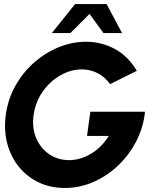

<svg xmlns="http://www.w3.org/2000/svg" viewBox="-20 -919 788 952"><path d="M302 13Q229 13 170.2 -15.5Q111.5 -44 71.8 -94.2Q32 -144.5 15.2 -210.2Q-1.5 -276 9 -351Q20 -430.5 58 -496.8Q96 -563 151.8 -611.2Q207.5 -659.5 273.5 -685.8Q339.5 -712 407 -712Q480.5 -712 547 -677.5Q613.5 -643 658.5 -568L526 -502Q499 -539 462.5 -557Q426 -575 385.5 -575Q332 -575 280.5 -546Q229 -517 192.5 -466Q156 -415 146.5 -348Q138 -286 159 -235.5Q180 -185 223 -155Q266 -125 323 -125Q376 -125 429 -155.5Q482 -186 519.5 -245H411.5L428 -365H699Q691 -287.5 656 -219.2Q621 -151 566.2 -98.8Q511.5 -46.5 443.5 -16.8Q375.5 13 302 13ZM508.5 -899 585 -755H493L424 -850L329 -755H237L352.5 -899Z"/></svg>

Font: Urbanist ExtraBold
Style: Italic
Weight: 800
Italic angle: -8°
Designer: Corey Hu
Foundry: Corey Hu
Version: Version 1.321; ttfautohint (v1.8.4.7-5d5b)